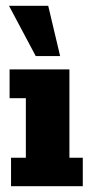

<svg xmlns="http://www.w3.org/2000/svg" viewBox="-20 -641 324 661"><path d="M18 0V-98H69V-303H13V-402H219V-98H265V0ZM103 -448 11 -621H146L187 -448Z"/></svg>

Font: Rokkitt SemiBold ExtraBold
Style: Regular
Weight: 800
Version: Version 3.103